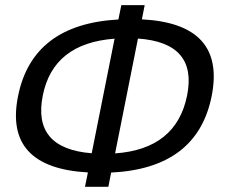

<svg xmlns="http://www.w3.org/2000/svg" viewBox="-20 -718 882 738"><path d="M317.9 -55.2Q-5.9 -73.2 49.3 -348.1Q104.5 -625 435.1 -643.1L446.3 -698.2H536.1L525.4 -643.6Q849.1 -627 793.5 -348.1Q737.8 -70.8 407.2 -54.7L396.5 0H306.6ZM332.5 -128.9 420.4 -569.3Q184.6 -551.8 144.5 -351.1Q103.5 -147 332.5 -128.9ZM510.3 -569.8 422.4 -128.4Q657.7 -145 699.2 -351.1Q739.7 -553.7 510.3 -569.8Z"/></svg>

Font: Sansation
Style: Italic
Weight: 400
Designer: Bernd Montag
Version: Version 1.301